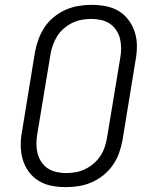

<svg xmlns="http://www.w3.org/2000/svg" viewBox="-20 -763 640 791"><path d="M252 8Q222 8 193 2.5Q164 -3 140 -17.5Q116 -32 99 -55Q82 -78 74 -105Q66 -132 65.5 -162Q65 -192 71 -223L124 -548Q129 -575 138.5 -601Q148 -627 163.5 -650.5Q179 -674 201.5 -692.5Q224 -711 250 -722.5Q276 -734 303 -738.5Q330 -743 357 -743Q387 -743 416 -737.5Q445 -732 469 -717.5Q493 -703 510 -680Q527 -657 535.5 -630Q544 -603 544 -573Q544 -543 538 -512L485 -187Q480 -160 471 -134Q462 -108 446 -84.5Q430 -61 407.5 -42.5Q385 -24 359 -12.5Q333 -1 306 3.5Q279 8 252 8ZM253 -50Q272 -50 292 -53.5Q312 -57 330.5 -66Q349 -75 365.5 -89Q382 -103 393.5 -120.5Q405 -138 411.5 -157.5Q418 -177 421 -196L475 -522Q479 -543 479 -563.5Q479 -584 474.5 -603Q470 -622 459 -638.5Q448 -655 432.5 -665.5Q417 -676 397 -680.5Q377 -685 356 -685Q337 -685 317 -681.5Q297 -678 278.5 -669Q260 -660 243.5 -646Q227 -632 216 -614.5Q205 -597 198 -577.5Q191 -558 188 -539L134 -213Q130 -192 130 -171.5Q130 -151 134.5 -132Q139 -113 150 -96.5Q161 -80 176.5 -69.5Q192 -59 212 -54.5Q232 -50 253 -50Z"/></svg>

Font: Iosevka Etoile Light
Style: Italic
Weight: 300
Italic angle: -9°
Designer: Belleve Invis
Foundry: Belleve Invis
Version: Version 22.1.2; ttfautohint (v1.8.4)